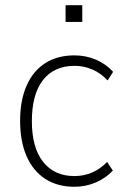

<svg xmlns="http://www.w3.org/2000/svg" viewBox="-20 -707 480 735"><path d="M265 8Q200 8 153.5 -22Q107 -52 82 -108.5Q57 -165 57 -245Q57 -323 82 -379.5Q107 -436 153.5 -465.5Q200 -495 265 -495Q309 -495 347.5 -478.5Q386 -462 413 -432L392 -399Q366 -427 333.5 -441Q301 -455 266 -455Q187 -455 144.5 -400.5Q102 -346 102 -243Q102 -142 145 -87.5Q188 -33 265 -33Q301 -33 332.5 -46.5Q364 -60 390 -87L412 -54Q385 -25 346.5 -8.5Q308 8 265 8ZM231 -623V-687H295V-623Z"/></svg>

Font: Nunito Sans 10pt SemiCondensed ExtraLight
Style: Regular
Weight: 250
Width: 4
Designer: Vernon Adams
Foundry: Vernon Adams
Version: Version 3.101;gftools[0.9.27]